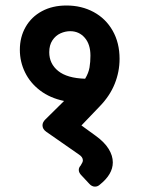

<svg xmlns="http://www.w3.org/2000/svg" viewBox="-20 -656 526 708"><path d="M396 -57.1Q396 -13.2 348.1 24.9Q340.3 32.2 330.1 32.2Q318.4 32.2 308.6 21L280.8 -8.8Q270.5 -19 270.5 -29.3Q270.5 -38.1 277.3 -45.4Q285.6 -58.1 285.6 -64.5Q285.6 -76.7 271.5 -85.9L150.9 -169.9Q136.7 -179.7 136.7 -193.8Q136.7 -205.1 147 -215.3L216.3 -283.7Q164.6 -294.4 127.9 -322.3Q91.3 -350.1 72.3 -389.2Q53.2 -428.2 53.2 -472.2Q53.2 -519.5 74.5 -556.6Q95.7 -593.8 134.5 -614.7Q173.3 -635.7 225.1 -635.7Q280.8 -635.7 325.4 -611.6Q370.1 -587.4 395.5 -542.7Q420.9 -498 420.9 -439Q420.9 -391.6 403.1 -347.2Q385.3 -302.7 348.1 -264.2L280.3 -193.4L333.5 -154.8Q365.2 -131.8 380.6 -106.9Q396 -82 396 -57.1ZM293.9 -365.7Q306.6 -386.7 310.1 -407.2Q313.5 -427.7 313.5 -450.7Q313.5 -492.7 292.5 -516.8Q271.5 -541 238.8 -541Q220.7 -541 202.9 -533Q185.1 -524.9 173.3 -507.3Q161.6 -489.7 161.6 -463.4Q161.6 -420.9 194.6 -394.3Q227.5 -367.7 293.9 -365.7Z"/></svg>

Font: Jaldi
Style: Bold
Weight: 400
Designer: Pablo Cosgaya and Nicolas Silva
Foundry: Omnibus-Type
Version: Version 1.007